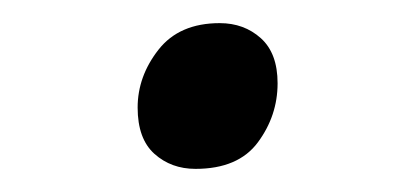

<svg xmlns="http://www.w3.org/2000/svg" viewBox="-20 -353 353 166"><path d="M149 -207Q128 -207 113.5 -220Q99 -233 99 -260Q99 -287 117 -310Q135 -333 170 -333Q191 -333 205.5 -320Q220 -307 220 -281Q220 -253 203 -230Q186 -207 149 -207Z"/></svg>

Font: Playwrite AU QLD
Style: Regular
Weight: 400
Designer: Veronika Burian, José Scaglione
Foundry: TypeTogether
Version: Version 1.002